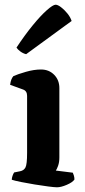

<svg xmlns="http://www.w3.org/2000/svg" viewBox="-20 -795 360 815"><path d="M222 0Q211 0 184.5 -3.5Q158 -7 127 -12Q96 -17 69 -22.5Q42 -28 30 -32Q30 -39 33 -48Q36 -57 40 -63L65 -68Q81 -71 88 -84Q95 -97 95 -146V-388Q95 -409 78 -415L23 -435Q26 -460 37 -472Q55 -480 89.5 -490Q124 -500 154 -500Q188 -500 210 -477.5Q232 -455 232 -421V-127Q232 -106 226.5 -91Q221 -76 217 -71L289 -62Q291 -58 293.5 -50Q296 -42 296 -33Q288 -21 263.5 -10.5Q239 0 222 0ZM91 -565Q78 -568 66.5 -576.5Q55 -585 50 -593Q85 -646 118.5 -687Q152 -728 178.5 -751.5Q205 -775 216 -775Q225 -775 239 -764.5Q253 -754 266 -738Q279 -722 284 -706Z"/></svg>

Font: Texturina
Style: Bold
Weight: 700
Designer: Guillermo Torres Carreño
Foundry: Omnibus-Type
Version: Version 1.002; ttfautohint (v1.8.3)